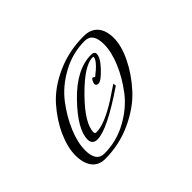

<svg xmlns="http://www.w3.org/2000/svg" viewBox="-79 -476 658 658"><g transform="rotate(-45 250.0 -147.0)"><path d="M149 -38Q124 -38 124 -62Q124 -111 195.5 -185Q267 -259 338 -259Q354 -259 354 -247Q354 -229 326.5 -200Q299 -171 287 -171Q275 -171 275 -180Q275 -185 279 -192.5Q283 -200 287 -200L294 -195Q339 -230 339 -247Q339 -249 335 -249Q295 -249 225.5 -178.5Q156 -108 156 -65Q156 -58 164 -58Q203 -58 274 -103L322 -135L323 -124Q197 -38 149 -38ZM131 13Q190 13 242 -15.5Q294 -44 326 -86Q358 -128 376.5 -172.5Q395 -217 395 -253Q395 -308 356 -308Q297 -308 245 -279.5Q193 -251 161 -209Q129 -167 110.5 -122.5Q92 -78 92 -42Q92 13 131 13ZM120 28Q89 28 72.5 6.5Q56 -15 56 -53Q56 -91 76.5 -137Q97 -183 134 -225Q171 -267 232 -294.5Q293 -322 365 -322Q399 -322 416.5 -301.5Q434 -281 434 -244Q434 -207 411.5 -160.5Q389 -114 350.5 -71.5Q312 -29 250.5 -0.5Q189 28 120 28Z"/></g></svg>

Font: Herr Von Muellerhoff
Style: Regular
Weight: 400
Version: Version 1.000